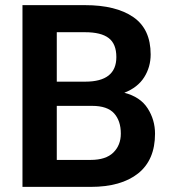

<svg xmlns="http://www.w3.org/2000/svg" viewBox="-20 -731 675 751"><path d="M334.5 0H67.9V-710.9H312.5Q433.6 -710.9 501.5 -664.1Q569.3 -617.2 569.3 -518.1Q569.3 -468.8 543.9 -428.7Q518.6 -388.7 466.3 -368.2Q528.8 -352.1 557.6 -307.1Q586.4 -262.2 586.4 -208Q586.4 -105.5 520.3 -52.7Q454.1 0 334.5 0ZM312.5 -605H202.1V-411.6H313.5Q435.1 -411.6 435.1 -507.8Q435.1 -559.1 405.3 -582Q375.5 -605 312.5 -605ZM452.6 -208.5Q452.6 -258.3 426.3 -287.6Q399.9 -316.9 340.3 -316.9H202.1V-105.5H334.5Q394 -105.5 423.3 -134.3Q452.6 -163.1 452.6 -208.5Z"/></svg>

Font: Vazirmatn UI FD SemiBold
Style: Regular
Weight: 600
Designer: Saber Rastikerdar
Foundry: Saber Rastikerdar
Version: Version 33.003